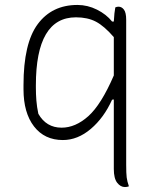

<svg xmlns="http://www.w3.org/2000/svg" viewBox="-20 -556 640 776"><path d="M446 -526Q452 -529 459 -529Q472 -529 481 -517Q490 -505 490 -476V110Q490 145 492 161Q494 177 501 197Q494 200 485 200Q467 200 453.5 182.5Q440 165 440 127V-154L433 -153Q400 -80 347 -35Q294 10 234 10Q160 10 117.5 -45Q75 -100 75 -195V-212Q75 -381 132.5 -458.5Q190 -536 293 -536Q334 -536 372 -517Q410 -498 433 -469H440Q441 -489 442.5 -502Q444 -515 446 -526ZM135 -96Q167 -40 229 -40Q285 -40 337 -86.5Q389 -133 440 -251V-406Q401 -451 367.5 -468.5Q334 -486 287 -486Q125 -486 125 -211V-202Q125 -176 127 -150Q129 -124 135 -96Z"/></svg>

Font: Recursive Mn Csl St Lt
Style: Regular
Weight: 300
Monospace: yes
Version: Version 1.079;hotconv 1.0.112;makeotfexe 2.5.65598; ttfautoh